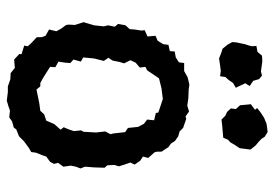

<svg xmlns="http://www.w3.org/2000/svg" viewBox="-138 -634 787 550"><g transform="rotate(90 255.0 -359.5)"><path d="M269 14 244 11H228L208 4L190 3L175 -9L151 -7L135 -22L136 -28L111 -36L113 -46L105 -55L87 -72V-86L83 -97L65 -107L70 -128L63 -141L52 -156L51 -164L52 -181L44 -206L53 -236L56 -264L53 -276L57 -295L49 -305L53 -326L64 -338L65 -352L68 -371L67 -381L85 -389L83 -412L97 -418L107 -434L109 -449L127 -453L128 -467L145 -470L159 -479L161 -494H184L202 -504L223 -509L237 -507L262 -506L283 -503L300 -508L314 -498L321 -500L347 -491L357 -481L371 -477L384 -468L392 -456L402 -449L415 -429V-416L417 -409L433 -391L429 -376L441 -368L452 -352L446 -340L451 -326L457 -307L453 -294L454 -274L461 -266L460 -236L458 -210L463 -197L458 -184L455 -169L458 -148L447 -133L450 -121L444 -110L429 -99L425 -87L418 -70L416 -56L404 -49L385 -35L371 -21L351 -13L346 -6L328 -1L317 7L297 5L286 9ZM237 -71 276 -79 298 -82 308 -93 326 -99 336 -122 352 -140 345 -149 351 -163 356 -178 354 -199 358 -206 360 -242 357 -268 365 -283 363 -290 359 -325 347 -333 344 -362 335 -379 323 -388 325 -408 304 -413 303 -420 264 -433 233 -429 205 -422 192 -403 182 -388 172 -383 174 -367 160 -355 153 -340 162 -322 158 -309 154 -289 146 -277 155 -264 148 -236 145 -205 157 -198 151 -177 161 -168 160 -153 157 -134 173 -125 172 -110 202 -91 218 -82H228ZM148 -594 130 -601 120 -604 108 -619 101 -632 102 -644 105 -658 107 -668 111 -680 113 -688 112 -701 129 -704 140 -717 156 -718 185 -714 197 -717 207 -709 212 -692 219 -687 227 -682 219 -669 222 -663 227 -652 232 -642 218 -634 210 -622 201 -612 199 -597 183 -599 161 -596ZM323 -601 312 -612 301 -617 291 -628 293 -642 282 -654 281 -665 280 -676 279 -685 295 -697 290 -703 301 -712 318 -723 335 -730 348 -732 359 -733 372 -725 378 -716 386 -708 397 -699 409 -684 407 -669 405 -653 395 -638 388 -626 381 -620 375 -606 364 -605 352 -604 340 -603Z"/></g></svg>

Font: Winky Rough
Style: Regular
Weight: 400
Designer: Simon Atzbach
Foundry: typofactur
Version: Version 1.206